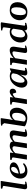

<svg xmlns="http://www.w3.org/2000/svg" viewBox="2343 -3139 810 5536"><g transform="rotate(-90 2748.0 -371.0)"><path d="M62.5 -82Q64.9 -98.1 71.3 -137Q77.6 -175.8 85.9 -229Q94.2 -282.2 103.8 -341.6Q113.3 -400.9 122.6 -458Q131.8 -515.1 139.2 -562Q146.5 -608.9 150.9 -637.2Q155.3 -665.5 155.3 -666.5Q155.3 -684.1 143.1 -690.9Q130.9 -697.8 115 -700.4Q99.1 -703.1 86.7 -707.8Q74.2 -712.4 74.2 -725.1Q74.2 -729.5 78.4 -740Q82.5 -750.5 90.3 -751Q153.3 -753.9 206.1 -754.9Q258.8 -755.9 285.6 -755.9Q289.6 -755.9 293.7 -752.9Q297.9 -750 297.9 -741.2Q297.9 -740.2 293.5 -711.9Q289.1 -683.6 281.7 -636.2Q274.4 -588.9 265.6 -530Q256.8 -471.2 247.1 -408.4Q237.3 -345.7 228.3 -286.6Q219.2 -227.5 211.9 -179.7Q204.6 -131.8 200.4 -103Q196.3 -74.2 196.3 -72.3Q196.3 -61.5 202.4 -54.4Q208.5 -47.4 225.1 -47.4Q235.4 -47.4 247.6 -50.3Q259.8 -53.2 267.1 -53.2Q271.5 -53.2 275.6 -51Q279.8 -48.8 279.8 -38.1Q279.8 -32.2 277.1 -26.1Q274.4 -20 267.6 -17.6Q235.8 -7.8 200.7 -0.7Q165.5 6.3 127.4 6.3Q97.7 6.3 83.3 -4.4Q68.8 -15.1 64.2 -29.5Q59.6 -43.9 59.6 -54.7Q59.6 -62.5 60.5 -69.1Q61.5 -75.7 62.5 -82Z M835 -386.7Q835 -346.7 808.6 -315.2Q782.2 -283.7 736.6 -260.7Q690.9 -237.8 632.6 -222.2Q574.2 -206.5 510.3 -198.7Q509.8 -193.4 509.8 -187.5Q509.8 -181.6 509.8 -175.8Q509.8 -128.9 526.4 -101.8Q543 -74.7 568.8 -63.2Q594.7 -51.8 622.1 -51.8Q667.5 -51.8 704.3 -66.4Q741.2 -81.1 780.3 -108.4Q782.7 -109.9 784.7 -111.3Q786.6 -112.8 789.1 -111.8Q793 -110.8 800.5 -102.8Q808.1 -94.7 809.1 -89.4Q809.1 -88.4 809.6 -87.9Q810.1 -87.4 810.1 -86.4Q810.1 -84.5 808.8 -83Q807.6 -81.5 806.6 -80.1Q764.2 -35.6 706.5 -10.7Q648.9 14.2 583 14.2Q480.5 14.2 423.8 -41Q367.2 -96.2 367.2 -188Q367.2 -253.4 391.6 -309.3Q416 -365.2 458 -407Q500 -448.7 554.2 -471.9Q608.4 -495.1 668.5 -495.1Q731.4 -495.1 768.1 -477.8Q804.7 -460.4 819.8 -435.1Q835 -409.7 835 -386.7ZM650.9 -455.6Q603 -455.6 562.5 -397.9Q522 -340.3 512.2 -236.3Q601.6 -255.4 652.6 -294.9Q703.6 -334.5 703.1 -401.9Q703.1 -424.8 690.7 -440.2Q678.2 -455.6 650.9 -455.6Z M1752.4 -360.4 1710.9 -92.3Q1710 -81.5 1710 -74.2Q1710 -61.5 1714.4 -54.9Q1718.8 -48.3 1728 -48.3Q1735.8 -48.3 1749.3 -51Q1762.7 -53.7 1771 -55.2Q1778.3 -56.6 1782.5 -51.5Q1786.6 -46.4 1786.6 -38.1Q1786.6 -34.2 1785.2 -30Q1783.7 -25.9 1779.8 -24.4Q1763.2 -17.6 1724.6 -5.6Q1686 6.3 1637.7 6.3Q1607.9 6.8 1593.8 -2.2Q1579.6 -11.2 1575.2 -24.7Q1570.8 -38.1 1570.8 -49.3Q1570.8 -57.6 1571.8 -63.5Q1572.8 -69.3 1572.8 -69.3L1615.7 -349.1Q1616.7 -355.5 1616.7 -363.8Q1616.7 -381.3 1606.2 -398.7Q1595.7 -416 1560.1 -416Q1520 -416 1488.3 -395.3Q1456.5 -374.5 1432.6 -352.5L1379.4 0H1244.1L1297.9 -350.1Q1299.3 -356 1299.3 -363.8Q1299.3 -381.3 1288.3 -398.7Q1277.3 -416 1241.7 -416Q1210.9 -416 1185.1 -402.8Q1159.2 -389.6 1138.7 -371.1Q1118.2 -352.5 1102.5 -335.9L1049.3 0H915L975.1 -379.9Q976.6 -388.2 976.6 -394Q976.6 -416.5 964.6 -425Q952.6 -433.6 937 -435.8Q921.4 -438 910.6 -440.9Q901.4 -445.3 901.4 -455.6Q901.4 -456.5 901.6 -457.8Q901.9 -459 901.9 -460.4Q901.9 -466.3 906.2 -473.9Q910.6 -481.4 916.5 -481.9Q978.5 -485.8 1028.3 -486.3Q1078.1 -486.8 1104.5 -486.8Q1108.4 -486.8 1113 -482.9Q1117.7 -479 1116.2 -467.3L1103.5 -383.3Q1112.3 -394.5 1131.6 -413.1Q1150.9 -431.6 1178.5 -450.4Q1206.1 -469.2 1239.5 -482.2Q1272.9 -495.1 1309.6 -495.1Q1362.3 -495.1 1396 -476.8Q1429.7 -458.5 1434.1 -402.3Q1454.1 -419.9 1482.7 -441.7Q1511.2 -463.4 1548.3 -479.2Q1585.4 -495.1 1628.9 -495.1Q1663.6 -495.1 1691.9 -487.1Q1720.2 -479 1737.3 -456.5Q1754.4 -434.1 1754.4 -391.1Q1754.4 -384.3 1753.9 -376.5Q1753.4 -368.7 1752.4 -360.4Z M1874 -61.5 1964.8 -654.8Q1965.3 -661.6 1961.4 -665Q1957.5 -668.5 1952.6 -670.7Q1947.8 -672.9 1943.8 -676.3Q1943.4 -693.4 1934.1 -700Q1924.8 -706.5 1912.8 -709Q1900.9 -711.4 1892.6 -714.8Q1889.2 -718.3 1888.7 -723.9Q1888.2 -729.5 1891.1 -736.3Q1903.8 -741.2 1917.7 -746.6Q1931.6 -752 1942.9 -752Q1992.7 -754.4 2033.9 -754.9Q2075.2 -755.4 2096.7 -755.4Q2100.6 -755.4 2104.7 -752.2Q2108.9 -749 2108.9 -740.7Q2108.9 -739.7 2108.9 -738.5Q2108.9 -737.3 2108.4 -735.8L2080.6 -539.1L2055.7 -401.4Q2091.8 -450.2 2138.9 -472.4Q2186 -494.6 2228.5 -494.6Q2293.5 -494.6 2333.5 -467.5Q2373.5 -440.4 2391.8 -395.3Q2410.2 -350.1 2410.2 -295.4Q2410.2 -270 2406.2 -240.2Q2396.5 -174.8 2360.4 -117.4Q2324.2 -60.1 2262 -24.9Q2199.7 10.3 2110.8 10.3Q2058.6 10.3 2008.5 -2Q1958.5 -14.2 1922.1 -31Q1885.7 -47.9 1874 -61.5ZM2051.8 -345.2 2011.7 -81.5Q2017.6 -63 2042 -49.6Q2066.4 -36.1 2099.6 -36.1Q2147 -36.1 2179.7 -62.7Q2212.4 -89.4 2231.7 -135.5Q2251 -181.6 2258.3 -240.2Q2260.3 -258.8 2261.5 -276.1Q2262.7 -293.5 2262.7 -309.1Q2262.7 -363.3 2244.4 -395Q2226.1 -426.8 2178.2 -426.8Q2152.3 -426.8 2127.9 -413.8Q2103.5 -400.9 2084 -382.1Q2064.5 -363.3 2051.8 -345.2Z M2706.1 -389.6Q2716.3 -401.9 2732.7 -419.7Q2749 -437.5 2770.8 -454.8Q2792.5 -472.2 2818.8 -483.6Q2845.2 -495.1 2875 -495.1Q2918 -495.1 2938.2 -471.9Q2958.5 -448.7 2958.5 -414.1Q2958.5 -381.8 2945.3 -358.2Q2932.1 -334.5 2907 -321.3Q2881.8 -308.1 2846.7 -308.1L2816.9 -407.2Q2797.4 -407.2 2776.1 -396.7Q2754.9 -386.2 2736.1 -371.3Q2717.3 -356.4 2704.6 -343.3L2649.9 0H2515.1L2575.2 -379.9Q2576.7 -388.2 2576.7 -394Q2576.7 -416.5 2563.7 -425Q2550.8 -433.6 2533.9 -435.8Q2517.1 -438 2506.3 -440.9Q2497.1 -445.3 2497.1 -455.6Q2497.1 -465.3 2501.7 -473.4Q2506.3 -481.4 2512.2 -481.9Q2576.2 -485.8 2626.2 -486.3Q2676.3 -486.8 2703.1 -486.8Q2707 -486.8 2711.2 -483.9Q2715.3 -481 2715.3 -472.2Q2715.3 -472.2 2712.9 -452.4Q2710.4 -432.6 2706.1 -389.6Z M3140.6 12.7Q3089.8 13.2 3056.2 -8.5Q3022.5 -30.3 3005.9 -67.4Q2989.3 -104.5 2989.3 -148.9Q2989.3 -205.6 3012.7 -265.9Q3036.1 -326.2 3080.1 -377.9Q3124 -429.7 3184.6 -461.9Q3245.1 -494.1 3319.3 -494.1Q3362.8 -494.1 3398.4 -483.9Q3434.1 -473.6 3457 -457Q3481.4 -470.7 3500.7 -481.2Q3520 -491.7 3530.8 -491.7Q3537.1 -491.7 3541.7 -489.3Q3546.4 -486.8 3546.4 -480L3478.5 -89.4Q3477.1 -78.6 3477.1 -71.8Q3477.1 -59.1 3486.6 -54Q3496.1 -48.8 3505.9 -48.8Q3516.6 -48.8 3530 -52.2Q3543.5 -55.7 3546.9 -55.7Q3553.2 -55.7 3556.6 -51Q3560.1 -46.4 3560.1 -38.6Q3560.1 -28.3 3555.9 -23.7Q3551.8 -19 3547.9 -17.6Q3533.7 -12.2 3495.8 -1Q3458 10.3 3410.6 10.3Q3373.5 10.3 3356.2 -7.6Q3338.9 -25.4 3338.9 -54.2Q3338.9 -58.6 3342.3 -76.2Q3345.7 -93.8 3350.3 -116.5Q3355 -139.2 3359.1 -159.4Q3363.3 -179.7 3365.2 -189.9Q3354 -163.6 3332.5 -129.2Q3311 -94.7 3281.7 -62.5Q3252.4 -30.3 3216.6 -9Q3180.7 12.2 3140.6 12.7ZM3190.4 -67.9Q3213.4 -67.9 3237.1 -84.7Q3260.7 -101.6 3283.2 -128.9Q3305.7 -156.2 3325 -186.5Q3344.2 -216.8 3358.6 -244.1Q3373 -271.5 3380.9 -288.6L3402.3 -398.4Q3400.4 -418 3378.2 -434.6Q3356 -451.2 3318.4 -451.2Q3273.4 -451.2 3238.5 -426Q3203.6 -400.9 3179.7 -359.9Q3155.8 -318.8 3143.3 -270.8Q3130.9 -222.7 3130.9 -176.8Q3130.9 -113.8 3147.5 -90.8Q3164.1 -67.9 3190.4 -67.9Z M4168.5 -357.9 4128.4 -92.3Q4127 -82.5 4127 -75.2Q4127 -61.5 4131.3 -54.9Q4135.7 -48.3 4145.5 -48.3Q4153.3 -48.3 4166.5 -51Q4179.7 -53.7 4188.5 -55.2Q4195.8 -56.6 4199.7 -51.5Q4203.6 -46.4 4203.6 -38.1Q4203.6 -27.3 4197.3 -24.4Q4173.8 -13.2 4137.9 -4.2Q4102.1 4.9 4055.2 6.3Q4025.4 6.8 4011 -2.2Q3996.6 -11.2 3992.4 -24.7Q3988.3 -38.1 3988.3 -49.3Q3988.3 -57.6 3989.3 -63.5Q3990.2 -69.3 3990.2 -69.3L4032.7 -354.5Q4033.7 -359.4 4033.9 -364Q4034.2 -368.7 4034.2 -373Q4034.2 -394 4024.7 -405.3Q4015.1 -416.5 3993.7 -416.5Q3961.9 -416.5 3932.4 -404.1Q3902.8 -391.6 3878.4 -373Q3854 -354.5 3837.9 -336.4L3784.2 0H3649.9L3709 -379.9Q3710 -383.8 3710 -387.2Q3710 -390.6 3710 -393.6Q3710 -416.5 3698.2 -425Q3686.5 -433.6 3671.1 -435.8Q3655.8 -438 3645 -440.9Q3640.1 -443.4 3637.7 -447.3Q3635.3 -451.2 3636.2 -460.4Q3637.2 -466.3 3641.1 -473.9Q3645 -481.4 3650.9 -481.9Q3712.9 -485.8 3763.2 -486.3Q3813.5 -486.8 3839.8 -486.8Q3843.8 -486.8 3848.6 -482.9Q3853.5 -479 3851.6 -467.3L3838.9 -383.3Q3850.1 -393.6 3869.9 -412.1Q3889.6 -430.7 3918.5 -449.7Q3947.3 -468.8 3984.4 -481.9Q4021.5 -495.1 4066.9 -495.1Q4093.8 -495.1 4117.4 -485.8Q4141.1 -476.6 4155.8 -453.9Q4170.4 -431.2 4170.4 -390.1Q4170.4 -382.8 4169.9 -374.8Q4169.4 -366.7 4168.5 -357.9Z M4469.2 14.2Q4404.3 14.2 4365 -13.9Q4325.7 -42 4308.1 -87.9Q4290.5 -133.8 4290.5 -186.5Q4290.5 -247.1 4312.3 -302.5Q4334 -357.9 4374 -401.4Q4414.1 -444.8 4469 -470Q4523.9 -495.1 4590.3 -495.1Q4632.8 -495.1 4658.4 -487.8Q4684.1 -480.5 4703.1 -470.2L4712.4 -539.1L4727.5 -652.8Q4728.5 -658.7 4728.5 -661.6Q4728.5 -684.6 4712.6 -693.4Q4696.8 -702.1 4677 -704.6Q4657.2 -707 4645 -710Q4635.3 -713.9 4635.3 -725.1Q4635.3 -732.4 4638.4 -738Q4641.6 -743.7 4646 -744.6Q4676.8 -747.1 4709 -749.3Q4741.2 -751.5 4768.1 -752.9Q4794.9 -754.4 4809.1 -754.4Q4820.3 -754.9 4832.5 -754.4Q4844.7 -753.9 4854.5 -751.7Q4864.3 -749.5 4868.7 -745.6Q4869.6 -744.6 4871.1 -742.4Q4872.6 -740.2 4872.1 -735.8L4776.9 -84.5Q4775.9 -80.1 4775.9 -75.2Q4775.9 -61 4783.7 -55.2Q4791.5 -49.3 4804.2 -49.3Q4814.9 -49.3 4827.4 -52.5Q4839.8 -55.7 4846.7 -55.7Q4853 -55.7 4856 -51Q4858.9 -46.4 4858.9 -38.1Q4858.9 -32.7 4856.2 -26.4Q4853.5 -20 4846.7 -17.6Q4806.6 -4.9 4773.9 1.5Q4741.2 7.8 4718.8 7.8Q4684.1 7.8 4666.7 -2.9Q4649.4 -13.7 4643.8 -28.3Q4638.2 -43 4638.2 -54.7Q4638.2 -59.1 4640.6 -74.2Q4620.6 -46.4 4590.3 -26.6Q4560.1 -6.8 4528.1 3.7Q4496.1 14.2 4469.2 14.2ZM4519 -53.7Q4543.9 -53.7 4569.3 -66.9Q4594.7 -80.1 4616 -100.1Q4637.2 -120.1 4649.4 -140.6L4688 -390.1Q4683.6 -403.3 4672.4 -416.7Q4661.1 -430.2 4642.6 -439.5Q4624 -448.7 4597.7 -448.7Q4554.7 -448.7 4524.4 -424.1Q4494.1 -399.4 4474.9 -358.9Q4455.6 -318.4 4446.5 -270.8Q4437.5 -223.1 4437.5 -176.8Q4437.5 -129.4 4449.5 -102.3Q4461.4 -75.2 4480.2 -64.5Q4499 -53.7 4519 -53.7Z M4932.6 -206.1Q4931.6 -258.8 4949.7 -310.1Q4967.8 -361.3 5003.9 -403.1Q5040 -444.8 5093 -470Q5146 -495.1 5214.8 -495.1Q5300.8 -495.1 5353 -466.6Q5405.3 -438 5429.2 -387.2Q5453.1 -336.4 5453.1 -270Q5453.1 -193.8 5419.7 -129.4Q5386.2 -64.9 5322.8 -25.6Q5259.3 13.7 5168.5 13.7Q5085.9 13.7 5034.2 -14.2Q4982.4 -42 4958.3 -91.3Q4934.1 -140.6 4932.6 -206.1ZM5166.5 -28.8Q5204.6 -28.8 5231.2 -52.5Q5257.8 -76.2 5274.4 -115.5Q5291 -154.8 5298.6 -203.1Q5306.2 -251.5 5306.2 -300.8Q5306.2 -368.2 5287.6 -410.2Q5269 -452.1 5216.3 -452.1Q5178.7 -452.1 5152.6 -428.5Q5126.5 -404.8 5110.4 -365.2Q5094.2 -325.7 5086.7 -277.1Q5079.1 -228.5 5079.1 -179.7Q5079.1 -113.3 5096.7 -71Q5114.3 -28.8 5166.5 -28.8Z"/></g></svg>

Font: Gelasio SemiBold
Style: Italic
Weight: 600
Italic angle: -8.5°
Designer: Eben Sorkin
Foundry: Eben Sorkin
Version: Version 1.008